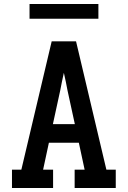

<svg xmlns="http://www.w3.org/2000/svg" viewBox="-20 -942 640 962"><path d="M40 0V-92H87L239 -735H361L513 -92H560V0H354V-92H404L375 -227H225L196 -92H246V0ZM245 -320H355L318 -490Q314 -512 309.5 -533.5Q305 -555 300 -577Q295 -555 290.5 -533.5Q286 -512 282 -490ZM473 -848H128V-922H473Z"/></svg>

Font: Iosevka Etoile Semibold
Style: Regular
Weight: 600
Designer: Belleve Invis
Foundry: Belleve Invis
Version: Version 22.1.2; ttfautohint (v1.8.4)